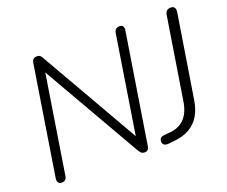

<svg xmlns="http://www.w3.org/2000/svg" viewBox="-117 -894 1278 1082"><g transform="rotate(-20 522.5 -352.5)"><path d="M82 6Q69 6 62.5 -3Q56 -12 58 -28L162 -684Q165 -699 173 -705Q181 -711 192 -711Q204 -711 210.5 -706.5Q217 -702 223 -691L579 -70H559L656 -683Q659 -698 667 -704.5Q675 -711 690 -711Q703 -711 709 -702Q715 -693 712 -677L608 -22Q606 -8 599 -1Q592 6 581 6Q569 6 562 1Q555 -4 548 -15L192 -635H211L114 -22Q112 -8 104.5 -1Q97 6 82 6ZM720 6Q704 7 695.5 0Q687 -7 687 -20Q687 -33 694.5 -40Q702 -47 715 -48L748 -51Q805 -55 839 -90Q873 -125 883 -192L961 -682Q964 -697 972.5 -704Q981 -711 996 -711Q1011 -711 1017.5 -702Q1024 -693 1022 -676L943 -181Q935 -125 911.5 -85.5Q888 -46 849 -24Q810 -2 751 3Z"/></g></svg>

Font: Nunito ExtraLight Light
Style: Italic
Weight: 300
Italic angle: -9°
Version: Version 3.602